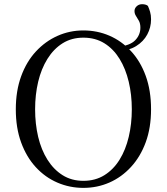

<svg xmlns="http://www.w3.org/2000/svg" viewBox="-20 -892 807 928"><path d="M149.7 -363.7Q149.7 -293.1 164.5 -230.4Q179.4 -167.8 209.3 -120.2Q239.2 -72.6 282.6 -45.3Q325.9 -18 383 -18Q440.8 -18 484.6 -45.3Q528.4 -72.6 557.9 -120.2Q587.4 -167.8 602.2 -230.4Q617.1 -293.1 617.1 -363.7Q617.1 -434.4 602.2 -496.9Q587.4 -559.5 557.9 -607.5Q528.4 -655.5 484.6 -682.8Q440.8 -710 383 -710Q325.9 -710 282.6 -682.8Q239.2 -655.5 209.3 -607.5Q179.4 -559.5 164.5 -496.9Q149.7 -434.4 149.7 -363.7ZM383 -744.9Q450 -744.9 508.8 -719.5Q567.6 -694.1 613.1 -645Q658.7 -595.9 684.4 -525.1Q710.1 -454.4 710.1 -363.7Q710.1 -274.6 684.4 -204.6Q658.7 -134.5 613.1 -85Q567.6 -35.5 508.8 -9.7Q450 16.1 383 16.1Q316.9 16.1 257.7 -9.3Q198.4 -34.7 153.2 -83.8Q107.9 -132.9 82.2 -203.3Q56.4 -273.6 56.4 -363.7Q56.4 -452.8 82.3 -523.6Q108.1 -594.3 153.7 -643.4Q199.2 -692.5 258.1 -718.7Q316.9 -744.9 383 -744.9ZM550.2 -643.1 547.2 -664.9Q608.4 -671.5 633.4 -697.4Q658.5 -723.4 658.5 -758.3Q658.5 -778.5 651.3 -791.5Q644.2 -804.5 637.1 -815.1Q630.1 -825.7 630.1 -838.8Q630.1 -851.7 640.6 -861.7Q651.2 -871.7 666.7 -871.7Q674.6 -871.7 681.7 -870Q688.7 -868.4 694.8 -863.6Q700.8 -850.5 705.4 -834.8Q710.1 -819.1 710.1 -798.4Q710.1 -759.4 691.8 -725.3Q673.6 -691.3 638.1 -669.3Q602.6 -647.4 550.2 -643.1Z"/></svg>

Font: Noto Serif KR
Style: Regular
Weight: 200
Designer: Ryoko NISHIZUKA 西塚涼子 (kana & ideographs); Frank Grießhammer (Latin, Greek & Cyrillic); Wenlong ZHANG 张文龙 (bopomofo); San
Foundry: Adobe
Version: Version 2.001;hotconv 1.1.0;makeotfexe 2.6.0